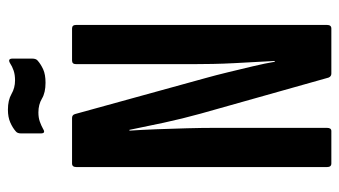

<svg xmlns="http://www.w3.org/2000/svg" viewBox="-206 -651 857 485"><g transform="rotate(-90 222.5 -408.5)"><path d="M52 0Q43 0 43 -11V-644Q43 -655 52 -655H167Q175 -655 177 -647L268 -317Q275 -292 282.5 -261Q290 -230 297.5 -198.5Q305 -167 309 -143H311Q310 -163 308.5 -189.5Q307 -216 305.5 -244.5Q304 -273 303.5 -299.5Q303 -326 303 -346V-645Q303 -655 312 -655H393Q402 -655 402 -645V-11Q402 0 393 0H279Q272 0 269 -7L178 -330Q165 -377 155 -423.5Q145 -470 137 -510H135Q137 -481 138.5 -442Q140 -403 141 -364.5Q142 -326 142 -297V-11Q142 0 134 0ZM256 -722Q231 -722 216 -731Q201 -740 181 -740Q168 -740 158 -736.5Q148 -733 139 -728Q128 -721 128 -734V-784Q128 -793 133 -797Q142 -805 155.5 -811Q169 -817 188 -817Q212 -817 227.5 -808Q243 -799 262 -799Q276 -799 286.5 -802.5Q297 -806 306 -812Q317 -818 317 -805V-756Q317 -746 312 -742Q303 -734 290 -728Q277 -722 256 -722Z"/></g></svg>

Font: Sofia Sans Extra Condensed
Style: Bold
Weight: 700
Designer: Botio Nikoltchev, Ani Petrova
Foundry: lettersoup
Version: Version 4.101